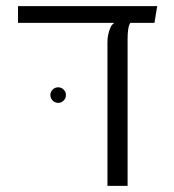

<svg xmlns="http://www.w3.org/2000/svg" viewBox="-20 -609 569 629"><path d="M39 -534V-589H495L486 -534ZM332 0V-472Q332 -483 334.5 -495.5Q337 -508 342 -519Q347 -530 355 -534H407Q402 -527 400 -513Q398 -499 398 -482V0ZM171 -272Q160 -272 152.5 -279.5Q145 -287 145 -298Q145 -308 152.5 -315.5Q160 -323 171 -323Q181 -323 188.5 -315.5Q196 -308 196 -298Q196 -287 188.5 -279.5Q181 -272 171 -272Z"/></svg>

Font: Noto Sans Hebrew Thin Light
Style: Regular
Weight: 300
Version: Version 3.001